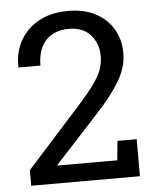

<svg xmlns="http://www.w3.org/2000/svg" viewBox="-52 -765 656 810"><g transform="rotate(-5 276.0 -360.5)"><path d="M47.4 0V-65.9L280.3 -324.7Q321.8 -371.1 345.2 -404.1Q368.7 -437 377.9 -463.9Q387.2 -490.7 387.2 -519.5Q387.2 -572.8 355 -609.1Q322.8 -645.5 262.7 -645.5Q200.2 -645.5 165.3 -607.9Q130.4 -570.3 130.4 -501.5H38.1L37.1 -504.4Q35.6 -565.9 63 -615Q90.3 -664.1 142.3 -692.6Q194.3 -721.2 266.1 -721.2Q333.5 -721.2 382.1 -695.6Q430.7 -669.9 457 -625.5Q483.4 -581.1 483.4 -523.4Q483.4 -464.8 449 -406.7Q414.6 -348.6 352.1 -281.2L165 -77.6L166 -75.2H418.5L426.3 -156.7H507.8V0Z"/></g></svg>

Font: Roboto Slab
Style: Regular
Weight: 400
Designer: Google
Version: Version 2.000; ttfautohint (v1.8.1.43-b0c9)